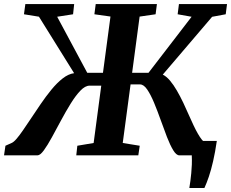

<svg xmlns="http://www.w3.org/2000/svg" viewBox="-47 -763 1135 943"><path d="M882.9 160.5Q885.6 143.9 888.1 125.5Q890.6 107.2 892.4 87.3Q894.3 67.4 895.2 45.5Q896 23.7 894.9 0L853.7 -70.8H1017.9Q1009.7 -14.6 999.7 28.8Q989.8 72.2 978.8 104.5Q967.8 136.8 956.9 160.5ZM-27.2 0 -20.3 -47.2 9.9 -60.7Q20.6 -65.2 34.6 -81.6Q48.6 -98 65.9 -123.1Q83.1 -148.1 102.5 -177.2Q126.3 -213.1 152.2 -251.1Q178.1 -289.2 205.4 -322.5Q232.7 -355.9 260.9 -377.9Q289.1 -399.9 317 -403.6L144.3 -681L70.7 -692.9L77.5 -743H317.3L311.9 -692.9L233.8 -680.8L381.5 -405.5H458.7L495.6 -681.8L416.6 -692.9L423.1 -743H723.7L717.2 -692.9L638.7 -681.5L601.9 -405.5H682.4L894 -680.7L825.5 -692.9L831.9 -743H1068L1061.6 -692.9L994.8 -680.5L752.5 -396.5Q770.6 -387.7 788 -367Q805.4 -346.4 821.6 -318.3Q837.9 -290.3 853 -258.6Q868 -226.9 881.5 -195.9Q892.7 -170.4 903.6 -147.4Q914.4 -124.5 924.9 -106.3Q935.3 -88.2 944.8 -76.5Q954.2 -64.8 962.3 -62L1008.1 -48.7L1003 0H833.9Q819.1 0 803.8 -25.1Q788.6 -50.1 773.1 -90Q757.7 -129.8 742 -174.2Q726.2 -218.6 709.7 -258.4Q693.1 -298.2 676 -323.3Q658.9 -348.4 640.7 -348.4H594.3L555.8 -60.7L639.3 -47.2L632.3 0H327.6L332.8 -47.2L412.9 -60.7L450.3 -342.3H393.2Q371.4 -342.3 347.7 -317.6Q324.1 -292.9 300 -253.9Q275.9 -215 252.5 -171.2Q229.1 -127.3 207.7 -88.4Q186.4 -49.4 168.4 -24.7Q150.4 0 136.9 0Z"/></svg>

Font: Merriweather Light
Style: Italic
Weight: 300
Italic angle: -7.8°
Designer: Eben Sorkin
Foundry: Eben Sorkin
Version: Version 2.101